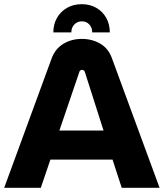

<svg xmlns="http://www.w3.org/2000/svg" viewBox="-20 -898 783 918"><path d="M371 -878Q410 -878 440.5 -860.5Q471 -843 488 -812.5Q505 -782 505 -743H421Q421 -766 407 -781Q393 -796 371 -796Q350 -796 335.5 -781Q321 -766 321 -743H235Q235 -782 252.5 -812.5Q270 -843 300.5 -860.5Q331 -878 371 -878ZM0 0 227 -619Q244 -665 283 -688.5Q322 -712 371 -712Q420 -712 459 -689.5Q498 -667 515 -620L743 0H562L518 -135H221L175 0ZM264 -274H475L386 -553Q384 -559 380.5 -561.5Q377 -564 372 -564Q367 -564 363.5 -561Q360 -558 359 -553Z"/></svg>

Font: MuseoModerno Thin
Style: Bold
Weight: 700
Version: Version 1.003